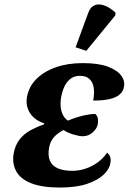

<svg xmlns="http://www.w3.org/2000/svg" viewBox="-20 -831 577 861"><path d="M248 10Q169 10 120.5 -9Q72 -28 53 -62.5Q34 -97 41 -141Q48 -181 68.5 -206.5Q89 -232 118 -247.5Q147 -263 177 -273L178 -278Q135 -292 114.5 -324Q94 -356 101 -396Q109 -442 142.5 -476Q176 -510 229.5 -529Q283 -548 351 -548Q422 -548 464 -532Q506 -516 523.5 -492Q541 -468 536 -443Q533 -422 517.5 -408Q502 -394 473 -387Q444 -380 398 -380Q404 -414 400 -438.5Q396 -463 381 -477Q366 -491 338 -491Q312 -491 294.5 -476.5Q277 -462 267.5 -440Q258 -418 254 -394Q250 -370 252.5 -349Q255 -328 263.5 -313Q272 -298 285 -290Q317 -304 350.5 -312Q384 -320 407 -320Q414 -315 417.5 -304Q421 -293 419 -276Q415 -254 395.5 -237Q376 -220 351 -220Q335 -220 308.5 -228Q282 -236 265 -248Q249 -240 235.5 -229Q222 -218 213 -203.5Q204 -189 200 -168Q194 -133 204 -110Q214 -87 239.5 -76Q265 -65 304 -65Q335 -65 364.5 -75Q394 -85 418.5 -103Q443 -121 460 -146Q470 -139 474 -127Q478 -115 475 -100Q471 -73 445 -48Q419 -23 370.5 -6.5Q322 10 248 10ZM367 -603 319 -619 376 -774Q384 -795 397 -803.5Q410 -812 426.5 -811Q443 -810 461.5 -800.5Q480 -791 498 -774L497 -762Z"/></svg>

Font: Noto Serif
Style: Italic
Weight: 400
Italic angle: -12°
Designer: Monotype Design Team
Foundry: Monotype Imaging Inc.
Version: Version 2.013